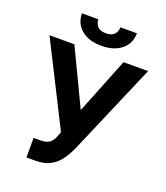

<svg xmlns="http://www.w3.org/2000/svg" viewBox="-164 -1030 999 1153"><g transform="rotate(20 335.5 -454.0)"><path d="M141.7 9.9V-115.1H181.1Q210.6 -115.1 228.7 -122.3Q246.8 -129.6 257.6 -144Q268.5 -158.4 275.9 -180L284.8 -203.8L20.6 -727.3H179.7L350.9 -369.3L494 -727.3H650.9L400.2 -142.8Q382.1 -102.3 357.4 -67.5Q332.7 -32.7 294.4 -11.4Q256 9.9 196.4 9.9ZM404.8 -917.6H510.3Q509.9 -853 462.5 -813.6Q415.1 -774.1 334.5 -774.1Q253.6 -774.1 206.3 -813.6Q159.1 -853 159.1 -917.6H263.8Q263.5 -893.1 279.7 -873.6Q295.8 -854 334.5 -854Q372.2 -854 388.5 -873.2Q404.8 -892.4 404.8 -917.6Z"/></g></svg>

Font: InterMG
Style: Bold
Weight: 700
Designer: Rasmus Andersson
Foundry: rsms
Version: Version 3.019;December 26, 2023;FontCreator 15.0.0.2955 64-b